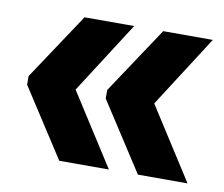

<svg xmlns="http://www.w3.org/2000/svg" viewBox="-55 -515 631 541"><g transform="rotate(10 260.5 -245.0)"><path d="M381.5 -244.5 513 -39H371L244.5 -234.5V-259L371 -449.5H513ZM156.5 -244.5 288 -39H146L19.5 -234.5V-259L146 -449.5H288Z"/></g></svg>

Font: Anek Gurmukhi
Style: Bold
Weight: 700
Designer: Sarang Kulkarni (Gurmukhi), Yesha Goshar (Latin)
Foundry: Ek Type
Version: Version 1.003